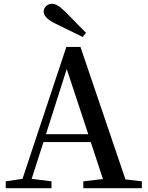

<svg xmlns="http://www.w3.org/2000/svg" viewBox="-20 -987 775 1007"><path d="M414 -793 431 -815C394 -852 358 -890 323 -925C291 -956 272 -967 253 -967C229 -967 209 -949 209 -927C209 -907 224 -886 269 -864ZM221 -283 330 -625 443 -283ZM638 -46 402 -741H328L98 -49L10 -36V0H250V-36L146 -49L208 -242H456L520 -48L417 -36V0H724V-36Z"/></svg>

Font: Source Han Serif CN SemiBold
Style: Regular
Weight: 600
Designer: Ryoko NISHIZUKA 西塚涼子 (kana & ideographs); Frank Grießhammer (Latin, Greek & Cyrillic); Wenlong ZHANG 张文龙 (bopomofo); San
Foundry: Adobe Systems Incorporated
Version: Version 1.000;PS 1;hotconv 16.6.53;makeotf.lib2.5.65590